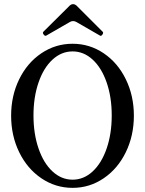

<svg xmlns="http://www.w3.org/2000/svg" viewBox="-20 -885 693 918"><path d="M201.2 -714.8Q195.3 -711.4 189 -719.5Q182.6 -727.5 187 -732.9L309.1 -854Q318.8 -865.2 329.1 -865.2Q340.3 -865.2 350.1 -854L471.2 -732.9Q475.6 -728 469.5 -719.5Q463.4 -710.9 458 -714.8L345.2 -779.8Q337.9 -784.2 329.1 -784.2Q321.3 -784.2 314 -779.8ZM327.1 13.2Q245.6 13.2 178 -32.5Q110.4 -78.1 71.8 -157.2Q33.2 -236.3 33.2 -332Q33.2 -427.2 71.8 -506.1Q110.4 -585 178 -630.4Q245.6 -675.8 327.1 -675.8Q408.2 -675.8 475.6 -630.4Q543 -585 581.5 -506.1Q620.1 -427.2 620.1 -332Q620.1 -236.3 581.5 -157.2Q543 -78.1 475.6 -32.5Q408.2 13.2 327.1 13.2ZM327.1 -25.9Q380.4 -25.9 423.1 -65.4Q465.8 -105 490 -175.3Q514.2 -245.6 514.2 -333Q514.2 -420.4 490 -490.5Q465.8 -560.5 423.1 -599.9Q380.4 -639.2 327.1 -639.2Q273.4 -639.2 230.7 -599.6Q188 -560.1 164.1 -490.2Q140.1 -420.4 140.1 -333Q140.1 -245.6 164.1 -175.5Q188 -105.5 230.7 -65.7Q273.4 -25.9 327.1 -25.9Z"/></svg>

Font: Junicode SmCond Medium
Style: Regular
Weight: 500
Width: 4
Designer: Peter S. Baker
Version: Version 2.206